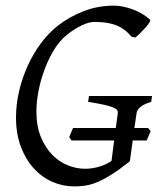

<svg xmlns="http://www.w3.org/2000/svg" viewBox="-20 -650 564 685"><path d="M503.4 -148.9H453.6L443.8 -78.1L443.4 -77.6L442.4 -77.1L443.8 -75.2Q406.7 -45.4 378.4 -27.6Q350.1 -9.8 327.1 -0.2Q304.2 9.3 284.4 12.2Q264.6 15.1 245.1 15.1Q204.6 15.1 167 -1.2Q129.4 -17.6 100.6 -49.1Q71.8 -80.6 54.4 -126.5Q37.1 -172.4 37.1 -231Q37.1 -277.3 48.1 -324.5Q59.1 -371.6 78.6 -414.8Q98.1 -458 125.5 -494.9Q152.8 -531.7 186 -558.1Q227.5 -590.3 278.3 -610.1Q329.1 -629.9 387.2 -629.9Q401.9 -629.9 418.9 -626.5Q436 -623 453.1 -616.7Q470.2 -610.4 486.3 -601.1Q502.4 -591.8 515.1 -580.1Q518.1 -577.6 512.7 -569.3Q507.3 -561 498.5 -551Q489.7 -541 479.7 -531.2Q469.7 -521.5 462.9 -516.1L449.2 -519Q436.5 -534.2 422.4 -544.4Q408.2 -554.7 391.8 -560.8Q375.5 -566.9 356.7 -569.3Q337.9 -571.8 315.9 -571.8Q297.4 -571.8 270.8 -559.1Q244.1 -546.4 217.8 -524.9Q192.9 -504.9 173.1 -472.7Q153.3 -440.4 139.2 -402.6Q125 -364.7 117.4 -325.4Q109.9 -286.1 109.9 -252Q109.9 -199.7 125.7 -161.4Q141.6 -123 166.5 -97.7Q191.4 -72.3 222.2 -60.1Q252.9 -47.9 283.2 -47.9Q309.6 -47.9 335.2 -55.7Q360.8 -63.5 377.9 -76.2L387.2 -148.9H234.9L227.1 -161.1L233.4 -176.8Q236.8 -185.5 240.7 -193.4H393.1L400.4 -246.6Q400.9 -251.5 398.4 -256.3Q396 -261.2 385 -266.1Q374 -271 352.5 -275.9Q331.1 -280.8 294.4 -286.6L297.4 -307.6H522.5L519.5 -286.6Q493.2 -278.8 481 -268.3Q468.8 -257.8 467.3 -246.6L459.5 -193.4H508.3L517.6 -182.1Z"/></svg>

Font: Gentium Plus
Style: Italic
Weight: 400
Italic angle: -8°
Designer: J. Victor Gaultney, Annie Olsen, Iska Routamaa
Foundry: SIL International
Version: Version 1.510